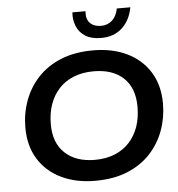

<svg xmlns="http://www.w3.org/2000/svg" viewBox="-55 -830 828 891"><g transform="rotate(-5 359.5 -384.0)"><path d="M353 10Q264 10 195.5 -23Q127 -56 89 -117.5Q51 -179 51 -264Q51 -329 72.5 -388.5Q94 -448 137 -494.5Q180 -541 244.5 -567.5Q309 -594 395 -594Q485 -594 553 -561Q621 -528 659 -466.5Q697 -405 697 -320Q697 -255 675.5 -195.5Q654 -136 611 -89.5Q568 -43 503.5 -16.5Q439 10 353 10ZM360 -87Q412 -87 452.5 -103.5Q493 -120 521 -150.5Q549 -181 563.5 -222.5Q578 -264 578 -315Q578 -403 528 -450Q478 -497 389 -497Q337 -497 296 -480.5Q255 -464 227 -433.5Q199 -403 184.5 -361.5Q170 -320 170 -269Q170 -182 221 -134.5Q272 -87 360 -87ZM438 -648Q393 -648 365 -665.5Q337 -683 324.5 -713Q312 -743 315 -778H376Q373 -741 391.5 -722.5Q410 -704 442 -704Q473 -704 494 -723Q515 -742 522 -778H585Q574 -718 536 -683Q498 -648 438 -648Z"/></g></svg>

Font: Rokkitt SemiBold SemiBold
Style: Italic
Weight: 600
Italic angle: -9°
Version: Version 3.103